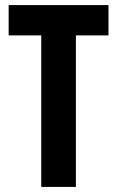

<svg xmlns="http://www.w3.org/2000/svg" viewBox="-20 -734 461 754"><path d="M278 0H142V-595H14V-714H406V-595H278Z"/></svg>

Font: Noto Sans Display ExtraCondensed
Style: Regular
Weight: 400
Width: 2
Version: Version 2.003